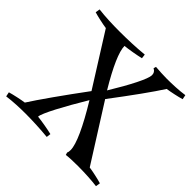

<svg xmlns="http://www.w3.org/2000/svg" viewBox="-180 -828 1004 1004"><g transform="rotate(45 322.5 -325.5)"><path d="M349 -659C289 -653 226 -651 168 -651C120 -651 62 -653 15 -659L11 -634C33 -627 84 -616 107 -613L287 -327C203 -214 117 -92 83 -38C60 -35 9 -24 -14 -17L-9 8C34 2 85 0 128 0C178 0 241 3 291 8L294 -16C265 -23 214 -32 184 -35C184 -60 244 -171 313 -286C388 -163 428 -75 428 -32C428 -23 427 -16 424 -10L428 4C451 1 482 0 514 0C564 0 618 3 655 8L659 -17C637 -24 586 -35 563 -38L367 -348C451 -459 521 -556 557 -613C580 -616 631 -627 654 -634L649 -659C610 -653 558 -651 519 -651C494 -651 461 -653 436 -655L432 -641C446 -634 452 -624 452 -609C452 -582 408 -495 342 -387C276 -497 242 -575 242 -616C272 -619 323 -628 352 -635Z"/></g></svg>

Font: Almendra
Style: Regular
Weight: 400
Designer: Ana Sanfelippo
Foundry: Ana Sanfelippo
Version: Version 1.003